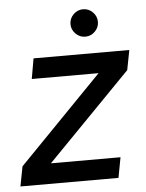

<svg xmlns="http://www.w3.org/2000/svg" viewBox="-67 -712 572 753"><g transform="rotate(-5 219.0 -335.5)"><path d="M-17 0 -2 -78 327 -416H64L78 -496H455L440 -418L110 -80H384L369 0ZM288 -563Q266 -563 250 -579Q234 -595 234 -617Q234 -639 250 -655Q266 -671 288 -671Q310 -671 326 -655Q342 -639 342 -617Q342 -595 326 -579Q310 -563 288 -563Z"/></g></svg>

Font: DM Sans 36pt Medium
Style: Italic
Weight: 500
Italic angle: -10°
Designer: Colophon Foundry, Jonny Pinhorn
Foundry: Colophon Foundry
Version: Version 4.004;gftools[0.9.30]